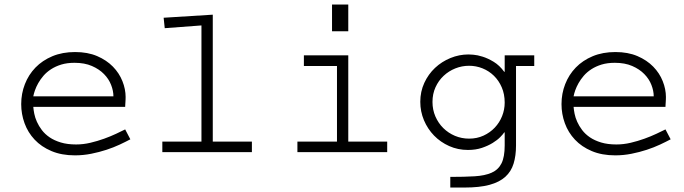

<svg xmlns="http://www.w3.org/2000/svg" viewBox="-20 -676 3040 853"><path d="M559.1 -57.1Q539.1 -46.4 512 -33.7Q484.9 -21 452.9 -10.5Q420.9 0 385.3 7.1Q349.6 14.2 313 14.2Q253.4 14.2 208.5 -4.9Q163.6 -23.9 133.8 -55.7Q104 -87.4 89.1 -128.4Q74.2 -169.4 74.2 -213.4Q74.2 -260.3 90.6 -302.2Q106.9 -344.2 137.7 -376Q168.5 -407.7 212.9 -426.3Q257.3 -444.8 313.5 -444.8Q369.6 -444.8 411.6 -426.8Q453.6 -408.7 481.7 -379.9Q509.8 -351.1 523.9 -315.4Q538.1 -279.8 538.1 -245.1Q538.1 -239.3 537.8 -232.7Q537.6 -226.1 537.1 -220Q536.6 -213.9 536.4 -208.7Q536.1 -203.6 536.1 -201.2H127.9Q128.9 -188 132.3 -170.7Q135.7 -153.3 144 -134.8Q152.3 -116.2 166 -98.1Q179.7 -80.1 200.4 -65.9Q221.2 -51.8 250.2 -43Q279.3 -34.2 317.9 -34.2Q349.6 -34.2 381.6 -41.7Q413.6 -49.3 442.6 -59.8Q471.7 -70.3 496.1 -81.8Q520.5 -93.3 536.1 -101.1ZM483.9 -248Q483.9 -272.5 473.6 -298.8Q463.4 -325.2 442.1 -346.9Q420.9 -368.7 388.4 -382.8Q356 -397 311 -397Q278.3 -397 252.4 -389.2Q226.6 -381.3 206.8 -368.4Q187 -355.5 173.1 -339.4Q159.2 -323.2 149.9 -306.6Q140.6 -290 135.3 -274.7Q129.9 -259.3 127.9 -248Z M925.3 -46.9H1099.1V0H701.2V-46.9H875V-563L711.9 -550.8L707 -597.2L925.3 -610.8Z M1527.3 -46.9H1700.2V0H1301.3V-46.9H1477.1V-382.8H1330.1V-430.2H1527.3ZM1527.3 -655.8V-537.1H1455.1V-655.8Z M2353.5 -382.8H2272.5V-29.8Q2272.5 16.1 2261.7 51Q2251 85.9 2224.9 109.6Q2198.7 133.3 2154.5 145.3Q2110.4 157.2 2043.5 157.2H1980.5V109.9Q2043 109.9 2088.6 107.2Q2134.3 104.5 2164.1 91.3Q2193.8 78.1 2208 49.8Q2222.2 21.5 2222.2 -29.8V-87.9H2220.2Q2215.3 -80.1 2202.4 -66.9Q2189.5 -53.7 2168.9 -41Q2148.4 -28.3 2120.8 -19Q2093.3 -9.8 2059.1 -9.8Q2014.2 -9.8 1975.6 -27.1Q1937 -44.4 1908.4 -73.7Q1879.9 -103 1863.5 -141.8Q1847.2 -180.7 1847.2 -223.6Q1847.2 -269 1865 -307.6Q1882.8 -346.2 1912.6 -374.3Q1942.4 -402.3 1981.2 -418.2Q2020 -434.1 2061.5 -434.1Q2065.4 -434.1 2083 -432.9Q2100.6 -431.6 2124 -424.3Q2147.5 -417 2173.3 -401.4Q2199.2 -385.7 2220.2 -356.9H2222.2V-430.2H2353.5ZM2222.2 -220.2Q2222.2 -257.8 2209.2 -287.8Q2196.3 -317.9 2174.3 -339.4Q2152.3 -360.8 2123.8 -372.3Q2095.2 -383.8 2064 -383.8Q2032.2 -383.8 2002.9 -372.1Q1973.6 -360.4 1950.9 -339.1Q1928.2 -317.9 1914.8 -288.3Q1901.4 -258.8 1901.4 -223.1Q1901.4 -188.5 1914.3 -158.7Q1927.2 -128.9 1949.5 -106.9Q1971.7 -85 2001.2 -72.5Q2030.8 -60.1 2064.5 -60.1Q2099.1 -60.1 2128.2 -73.5Q2157.2 -86.9 2178.2 -109.1Q2199.2 -131.3 2210.7 -160.2Q2222.2 -189 2222.2 -220.2Z M2959.5 -57.1Q2939.5 -46.4 2912.4 -33.7Q2885.3 -21 2853.3 -10.5Q2821.3 0 2785.6 7.1Q2750 14.2 2713.4 14.2Q2653.8 14.2 2608.9 -4.9Q2564 -23.9 2534.2 -55.7Q2504.4 -87.4 2489.5 -128.4Q2474.6 -169.4 2474.6 -213.4Q2474.6 -260.3 2491 -302.2Q2507.3 -344.2 2538.1 -376Q2568.8 -407.7 2613.3 -426.3Q2657.7 -444.8 2713.9 -444.8Q2770 -444.8 2812 -426.8Q2854 -408.7 2882.1 -379.9Q2910.2 -351.1 2924.3 -315.4Q2938.5 -279.8 2938.5 -245.1Q2938.5 -239.3 2938.2 -232.7Q2938 -226.1 2937.5 -220Q2937 -213.9 2936.8 -208.7Q2936.5 -203.6 2936.5 -201.2H2528.3Q2529.3 -188 2532.7 -170.7Q2536.1 -153.3 2544.4 -134.8Q2552.7 -116.2 2566.4 -98.1Q2580.1 -80.1 2600.8 -65.9Q2621.6 -51.8 2650.6 -43Q2679.7 -34.2 2718.3 -34.2Q2750 -34.2 2782 -41.7Q2814 -49.3 2843 -59.8Q2872.1 -70.3 2896.5 -81.8Q2920.9 -93.3 2936.5 -101.1ZM2884.3 -248Q2884.3 -272.5 2874 -298.8Q2863.8 -325.2 2842.5 -346.9Q2821.3 -368.7 2788.8 -382.8Q2756.3 -397 2711.4 -397Q2678.7 -397 2652.8 -389.2Q2627 -381.3 2607.2 -368.4Q2587.4 -355.5 2573.5 -339.4Q2559.6 -323.2 2550.3 -306.6Q2541 -290 2535.6 -274.7Q2530.3 -259.3 2528.3 -248Z"/></svg>

Font: Ethiopic Sadiss
Style: Regular
Weight: 400
Designer: abass alamnehe
Foundry: Senamirmir Project
Version: Version 5.100